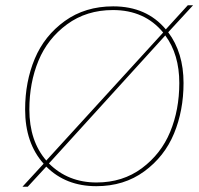

<svg xmlns="http://www.w3.org/2000/svg" viewBox="-20 -694 752 726"><path d="M710 -674 616 -572Q674 -495 674 -380Q674 -276 638 -189Q602 -102 525.5 -46Q449 10 344 10Q229 10 155 -64L85 12H65L145 -75Q75 -153 75 -280Q75 -385 111.5 -472Q148 -559 225 -614.5Q302 -670 408 -670Q534 -670 607 -583L690 -674ZM407 -656Q307 -656 233.5 -602Q160 -548 125.5 -464.5Q91 -381 91 -280Q91 -161 155 -87L597 -571Q527 -656 407 -656ZM345 -4Q444 -4 516.5 -58Q589 -112 623.5 -195.5Q658 -279 658 -380Q658 -488 605 -560L165 -76Q237 -4 345 -4Z"/></svg>

Font: Elaine Sans Thin
Style: Italic
Weight: 250
Italic angle: -13°
Designer: Wei Huang
Foundry: Wei Huang
Version: Version 2.001;December 24, 2019;FontCreator 12.0.0.2547 64-b